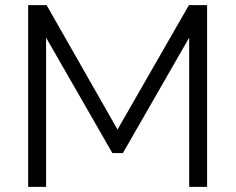

<svg xmlns="http://www.w3.org/2000/svg" viewBox="-20 -730 920 750"><path d="M719 0V-583L460 -132H419L160 -583V0H90V-710H162L439 -224L718 -710H789V0Z"/></svg>

Font: Boldmen
Style: Regular
Weight: 400
Designer: Matt McInerney, Pablo Impallari, Rodrigo Fuenzalida
Foundry: LIVING CONCEPT
Version: Version 1.000